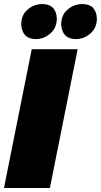

<svg xmlns="http://www.w3.org/2000/svg" viewBox="-25 -948 508 968"><path d="M155 -751Q88 -751 82 -823Q82 -873 114.5 -900.2Q147 -927.5 188.5 -927.5Q257.5 -927.5 261.5 -855Q261.5 -808 229 -779.5Q196.5 -751 155 -751ZM356.5 -751Q289.5 -751 283.5 -823Q283.5 -873 316 -900.2Q348.5 -927.5 390.5 -927.5Q459.5 -927.5 463.5 -855Q463.5 -808 431 -779.5Q398.5 -751 356.5 -751ZM226.5 0H-5L135 -700H366.5Z"/></svg>

Font: Argentum Sans Black
Style: Italic
Weight: 900
Italic angle: -11°
Designer: Julieta Ulanovsky (font), Cristiano Sobral (main changes and remaster)
Foundry: Julieta Ulanovsky (font), Cristiano Sobral (main changes and remaster)
Version: Version 2.007;June 15, 2022;FontCreator 14.0.0.2814 64-bit; 